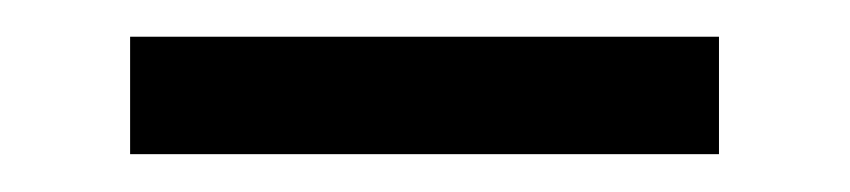

<svg xmlns="http://www.w3.org/2000/svg" viewBox="-20 -382 456 103"><path d="M49.8 -362.3H365.7V-299.3H49.8Z"/></svg>

Font: Fibel Vienna LRS
Style: Regular
Weight: 400
Designer: Peter Wiegel
Foundry: Peter Wioegel
Version: Version 000.000